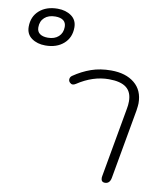

<svg xmlns="http://www.w3.org/2000/svg" viewBox="-273 -934 876 1021"><g transform="rotate(10 164.5 -424.0)"><path d="M-180 -737Q-180 -792 -142.5 -825Q-105 -858 -44 -858Q0 -858 30 -836.5Q60 -815 60 -775Q60 -720 22.5 -687Q-15 -654 -76 -654Q-120 -654 -150 -675.5Q-180 -697 -180 -737ZM9 -769Q9 -792 -6 -803.5Q-21 -815 -49 -815Q-86 -815 -107.5 -795.5Q-129 -776 -129 -743Q-129 -720 -113.5 -708.5Q-98 -697 -70 -697Q-34 -697 -12.5 -716.5Q9 -736 9 -769ZM342 -13Q342 -19 343 -22L410 -398Q414 -418 414 -438Q414 -488 383.5 -512Q353 -536 289 -536Q203 -536 120 -481Q111 -475 103 -475Q95 -475 88 -482Q81 -489 81 -498Q81 -511 92 -519Q137 -550 185.5 -567Q234 -584 293 -584Q372 -584 419 -545.5Q466 -507 466 -437Q466 -426 462 -398L395 -22Q389 10 363 10Q342 10 342 -13Z"/></g></svg>

Font: Kodchasan ExtraLight
Style: Italic
Weight: 275
Italic angle: -10°
Version: Version 1.000; ttfautohint (v1.6)